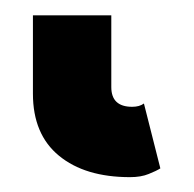

<svg xmlns="http://www.w3.org/2000/svg" viewBox="-20 6 258 256"><path d="M171.9 144 193.8 230.5Q188.5 233.9 178.2 238Q168 242.2 153.3 242.2Q93.3 242.2 58.6 213.6Q23.9 185.1 23.9 130.9V26.4H128.4V122.1Q128.4 148.4 156.2 148.4Q166 148.4 171.9 144Z"/></svg>

Font: Giphurs
Style: Bold
Weight: 700
Version: Version 0.920; ttfautohint (v1.8.4.7-5d5b)